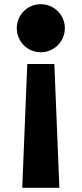

<svg xmlns="http://www.w3.org/2000/svg" viewBox="-20 -635 389 915"><path d="M174 -386C238 -386 289 -437 289 -501C289 -564 238 -615 174 -615C111 -615 60 -564 60 -501C60 -437 111 -386 174 -386ZM86 260H263L239 -330H110Z"/></svg>

Font: Hussar Techniczny
Style: Bold 
Weight: 700
Foundry: Cannot Into Space Fonts
Version: Version 0.77